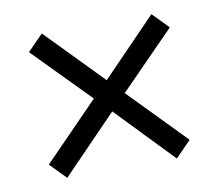

<svg xmlns="http://www.w3.org/2000/svg" viewBox="-55 -596 606 533"><g transform="rotate(-10 248.5 -329.5)"><path d="M94 -126 50 -171 205 -330 50 -488 94 -533 249 -374 403 -533 447 -488 292 -330 447 -171 403 -126 249 -286Z"/></g></svg>

Font: Matigon Symbol
Style: Regular
Weight: 400
Designer: Paul D. Hunt
Foundry: Adobe Systems Incorporated
Version: Version 2.021;PS 2.000;hotconv 1.0.86;makeotf.lib2.5.63406